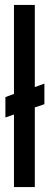

<svg xmlns="http://www.w3.org/2000/svg" viewBox="-20 -763 203 783"><path d="M37 0V-296L2 -284V-367L37 -380V-743H122V-408L161 -422V-338L122 -325V0Z"/></svg>

Font: Saira Ultra Condensed SemiBold
Style: Regular
Weight: 600
Width: 1
Designer: Hector Gatti with collaboration of the Omnibus-Type team
Foundry: Omnibus-Type
Version: Version 1.001; ttfautohint (v1.8)